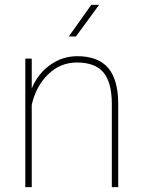

<svg xmlns="http://www.w3.org/2000/svg" viewBox="-20 -769 587 789"><path d="M110.4 -528.3C110.4 -528.3 84 -528.3 84 -528.3C84 -528.3 84 0 84 0C84 0 110.4 0 110.4 0C110.4 0 110.4 -338.4 110.4 -338.4C110.4 -338.4 110.4 -338.4 110.4 -338.4C122.1 -389.6 144.5 -431.2 178.2 -463.9C211.4 -496.1 251 -512.2 296.4 -512.2C296.4 -512.2 296.4 -512.2 296.4 -512.2C345.7 -512.2 381.8 -498.5 404.8 -471.7C427.7 -444.3 439 -402.3 439.5 -345.7C439.5 -345.7 439.5 0 439.5 0C439.5 0 465.8 0 465.8 0C465.8 0 465.8 -344.7 465.8 -344.7C465.8 -344.7 465.8 -344.7 465.8 -344.7C465.3 -409.7 451.7 -458 424.3 -490.2C396.5 -522 354.5 -538.1 297.9 -538.1C297.9 -538.1 297.9 -538.1 297.9 -538.1C257.3 -538.1 220.2 -526.4 186.5 -502.4C152.8 -478.5 127.4 -446.3 110.4 -405.3C110.4 -405.3 110.4 -528.3 110.4 -528.3ZM262.7 -619.1C262.7 -619.1 292 -619.1 292 -619.1C292 -619.1 387.2 -749 387.2 -749C387.2 -749 355 -749 355 -749C355 -749 262.7 -619.1 262.7 -619.1Z"/></svg>

Font: WOX
Style: Regular
Weight: 500
Designer: Google
Foundry: ""
Version: ""